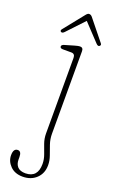

<svg xmlns="http://www.w3.org/2000/svg" viewBox="-188 -627 548 913"><g transform="rotate(20 86.0 -170.0)"><path d="M122 6.5Q122 34.5 130.5 59.2Q139 84 147.5 107.5Q156 131 156 154.5Q156 196 129 221.5Q102 247 60 247Q20.5 247 -2.8 223.5Q-26 200 -26 169.5Q-26 135.5 -4 135.5Q14.5 135.5 14.5 164.5V177Q14.5 200 27.2 213.8Q40 227.5 67.5 227.5Q129 226.5 129 158Q129 134.5 120.5 111.8Q112 89 103.5 65.2Q95 41.5 95 15.5V-366.5Q95 -387.5 76 -387.5H33.5Q19 -387.5 19 -397.5Q19 -405.5 33 -409.5L80.5 -423.5Q98 -428.5 105.5 -428.5Q122 -428.5 122 -410.5ZM13 -467.5Q3.5 -458 -3.5 -462.5Q-10.5 -467.5 -3 -476.5L79.5 -579.5Q87 -588.5 93.5 -588.5Q103 -588.5 110 -579.5L193 -476.5Q199.5 -468.5 192 -462.5Q185 -457 175 -467.5L94 -553.5Z"/></g></svg>

Font: Fraunces 144pt S100 Thin
Style: Regular
Weight: 100
Version: Version 1.000; ttfautohint (v1.8.3)